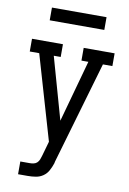

<svg xmlns="http://www.w3.org/2000/svg" viewBox="-99 -765 698 1039"><g transform="rotate(10 250.0 -245.0)"><path d="M76 215V145H129Q139 145 150 142.5Q161 140 168.5 132.5Q176 125 180 115Q184 105 187 94L210 13L75 -450H23V-520H193V-450H155L251 -110L345 -450H307V-520H477V-450H425L261 113Q261 116 260 118Q259 120 259 123Q252 144 241.5 163.5Q231 183 213 195.5Q195 208 173 211.5Q151 215 129 215ZM100 -635V-705H400V-635Z"/></g></svg>

Font: Iosevka Gothic
Style: Regular
Weight: 400
Monospace: yes
Designer: Belleve Invis
Foundry: Belleve Invis
Version: Version 15.5.1; ttfautohint (v1.8.4)